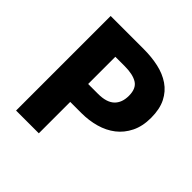

<svg xmlns="http://www.w3.org/2000/svg" viewBox="-191 -906 1068 1068"><g transform="rotate(45 343.5 -372.0)"><path d="M86 0V-744H347Q409 -744 463 -732Q517 -720 558 -692Q599 -664 622.5 -617.5Q646 -571 646 -502Q646 -436 622 -387.5Q598 -339 558 -308Q518 -277 465 -262Q412 -247 353 -247H265V0ZM265 -602V-388H343Q409 -388 440.5 -417.5Q472 -447 472 -502Q472 -559 437.5 -580.5Q403 -602 338 -602Z"/></g></svg>

Font: Kinto Sans Black
Style: Regular
Weight: 900
Designer: Authors: Ryoko NISHIZUKA  (kana & ideographs); Paul D. Hunt (Latin, Greek & Cyrillic); Wenlong ZHANG  (bopomofo); Sandol
Foundry: Adobe Systems Incorporated, ookami Inc.
Version: Version 0.001